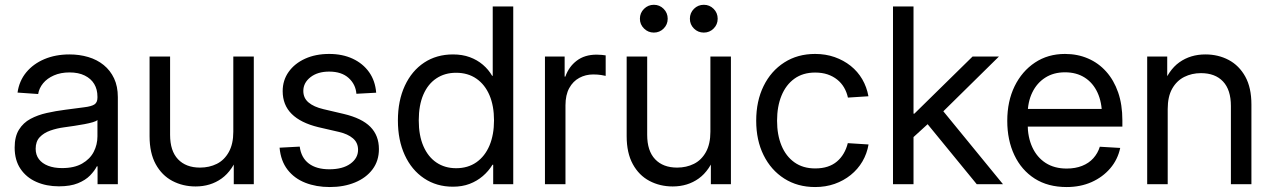

<svg xmlns="http://www.w3.org/2000/svg" viewBox="-20 -754 5208 786"><path d="M221.2 8.8Q169.9 8.8 128.9 -9.3Q87.9 -27.3 64 -62.7Q40 -98.1 40 -149.9Q40 -194.8 57.6 -223.1Q75.2 -251.5 104.7 -267.3Q134.3 -283.2 171.4 -291.5Q208.5 -299.8 247.1 -304.7Q295.9 -311.5 325 -314.9Q354 -318.4 366.5 -326.4Q378.9 -334.5 378.9 -354V-358.4Q378.9 -388.2 365.7 -410.2Q352.5 -432.1 326.9 -444.8Q301.3 -457.5 264.6 -457.5Q228.5 -457.5 200.7 -445.3Q172.9 -433.1 156.5 -413.1Q140.1 -393.1 136.2 -369.1L51.8 -375Q58.6 -422.9 87.4 -457.8Q116.2 -492.7 161.9 -512Q207.5 -531.2 264.2 -531.2Q305.2 -531.2 341.3 -520.5Q377.4 -509.8 404.5 -487.8Q431.6 -465.8 447 -433.1Q462.4 -400.4 462.4 -356.4V0H379.4V-73.2H376.5Q367.2 -54.7 348.6 -35.6Q330.1 -16.6 299.1 -3.9Q268.1 8.8 221.2 8.8ZM233.9 -65.9Q284.2 -65.9 316.4 -84.5Q348.6 -103 363.8 -132.6Q378.9 -162.1 378.9 -195.8V-262.7Q374 -257.8 359.9 -253.7Q345.7 -249.5 325.9 -245.8Q306.2 -242.2 284.4 -238.8Q262.7 -235.4 243.2 -232.9Q212.9 -229 186 -219.5Q159.2 -210 142.6 -192.4Q126 -174.8 126 -145Q126 -120.1 139.2 -102.5Q152.3 -85 176.8 -75.4Q201.2 -65.9 233.9 -65.9Z M780.8 9.3Q728.5 9.3 685.5 -13.4Q642.6 -36.1 617.4 -82Q592.3 -127.9 592.3 -196.3V-522.5H676.3V-202.1Q676.3 -136.2 708.7 -102.1Q741.2 -67.9 798.8 -67.9Q836.9 -67.9 867.7 -83.3Q898.4 -98.6 916.7 -131.6Q935.1 -164.6 935.1 -214.8V-522.5H1019V0H937V-126.5H958Q932.6 -55.7 887.2 -23.2Q841.8 9.3 780.8 9.3Z M1330.1 11.7Q1274.4 11.7 1229.7 -5.9Q1185.1 -23.4 1157.2 -59.3Q1129.4 -95.2 1124.5 -149.4L1207 -153.8Q1212.9 -108.4 1244.1 -84.7Q1275.4 -61 1328.1 -61Q1382.8 -61 1414.3 -83.7Q1445.8 -106.4 1445.8 -140.6Q1445.8 -169.9 1424.8 -187.7Q1403.8 -205.6 1367.7 -213.9L1283.2 -233.4Q1210.9 -251 1174.1 -287.6Q1137.2 -324.2 1137.2 -380.9Q1137.2 -425.3 1161.6 -459.7Q1186 -494.1 1229 -513.7Q1272 -533.2 1327.6 -533.2Q1381.8 -533.2 1423.8 -513.7Q1465.8 -494.1 1491 -458.7Q1516.1 -423.3 1520 -374.5L1439 -370.1Q1436 -408.7 1407.2 -434.8Q1378.4 -460.9 1327.6 -460.9Q1280.3 -460.9 1251 -438Q1221.7 -415 1221.7 -381.8Q1221.7 -352.5 1243.2 -334.5Q1264.6 -316.4 1304.2 -307.1L1387.2 -287.6Q1461.4 -270 1496.3 -234.6Q1531.2 -199.2 1531.2 -143.6Q1531.2 -95.7 1505.1 -60.8Q1479 -25.9 1433.3 -7.1Q1387.7 11.7 1330.1 11.7Z M1834 10.3Q1767.1 10.3 1716.1 -23.9Q1665 -58.1 1637 -119.1Q1608.9 -180.2 1608.9 -260.7Q1608.9 -341.8 1637.2 -402.8Q1665.5 -463.9 1716.3 -497.6Q1767.1 -531.2 1834.5 -531.2Q1872.6 -531.2 1903.1 -520Q1933.6 -508.8 1956.8 -489Q1980 -469.2 1994.6 -443.8H1997.1V-727.5H2081.1V0H1999V-79.6H1996.1Q1980 -53.2 1956.3 -33Q1932.6 -12.7 1902.3 -1.2Q1872.1 10.3 1834 10.3ZM1847.2 -65.4Q1895.5 -65.4 1930.4 -89.8Q1965.3 -114.3 1983.9 -158.4Q2002.4 -202.6 2002.4 -261.2Q2002.4 -320.3 1983.9 -364Q1965.3 -407.7 1930.4 -431.9Q1895.5 -456.1 1847.2 -456.1Q1800.8 -456.1 1766.4 -433.1Q1731.9 -410.2 1713.1 -366.7Q1694.3 -323.2 1694.3 -261.2Q1694.3 -199.2 1713.4 -155.5Q1732.4 -111.8 1766.8 -88.6Q1801.3 -65.4 1847.2 -65.4Z M2210.9 0V-522.5H2291.5V-440.4H2294.4Q2308.6 -481 2341.1 -505.6Q2373.5 -530.3 2422.4 -530.3Q2433.1 -530.3 2443.4 -529.3Q2453.6 -528.3 2459.5 -527.3V-443.4Q2454.6 -444.8 2440.4 -447Q2426.3 -449.2 2408.2 -449.2Q2377.4 -449.2 2351.6 -435.3Q2325.7 -421.4 2310.3 -393.3Q2294.9 -365.2 2294.9 -322.8V0Z M2733.9 9.3Q2681.6 9.3 2638.7 -13.4Q2595.7 -36.1 2570.6 -82Q2545.4 -127.9 2545.4 -196.3V-522.5H2629.4V-202.1Q2629.4 -136.2 2661.9 -102.1Q2694.3 -67.9 2752 -67.9Q2790 -67.9 2820.8 -83.3Q2851.6 -98.6 2869.9 -131.6Q2888.2 -164.6 2888.2 -214.8V-522.5H2972.2V0H2890.1V-126.5H2911.1Q2885.7 -55.7 2840.3 -23.2Q2794.9 9.3 2733.9 9.3ZM2861.3 -620.6Q2837.4 -620.6 2820.8 -637.2Q2804.2 -653.8 2804.2 -677.2Q2804.2 -701.2 2820.8 -717.8Q2837.4 -734.4 2861.3 -734.4Q2884.8 -734.4 2901.4 -717.8Q2918 -701.2 2918 -677.2Q2918 -653.8 2901.4 -637.2Q2884.8 -620.6 2861.3 -620.6ZM2656.7 -620.6Q2633.3 -620.6 2616.5 -637.2Q2599.6 -653.8 2599.6 -677.2Q2599.6 -701.2 2616.5 -717.8Q2633.3 -734.4 2656.7 -734.4Q2680.2 -734.4 2696.8 -717.8Q2713.4 -701.2 2713.4 -677.2Q2713.4 -653.8 2696.8 -637.2Q2680.2 -620.6 2656.7 -620.6Z M3316.9 11.7Q3245.1 11.7 3190.7 -22.9Q3136.2 -57.6 3106 -118.7Q3075.7 -179.7 3075.7 -259.8Q3075.7 -340.3 3106 -401.9Q3136.2 -463.4 3190.7 -498.3Q3245.1 -533.2 3316.9 -533.2Q3359.9 -533.2 3396.7 -520.3Q3433.6 -507.3 3462.4 -484.4Q3491.2 -461.4 3509.8 -429.7Q3528.3 -397.9 3535.2 -359.9L3451.2 -354.5Q3446.3 -377 3435.3 -395.8Q3424.3 -414.6 3407.2 -428.2Q3390.1 -441.9 3367.7 -449.5Q3345.2 -457 3316.9 -457Q3267.1 -457 3232.2 -431.9Q3197.3 -406.7 3179.2 -362.3Q3161.1 -317.9 3161.1 -259.8Q3161.1 -202.1 3179.2 -158.2Q3197.3 -114.3 3232.2 -89.4Q3267.1 -64.5 3316.9 -64.5Q3345.7 -64.5 3367.9 -71.8Q3390.1 -79.1 3406.2 -92.8Q3422.4 -106.4 3433.6 -125.5Q3444.8 -144.5 3450.7 -168L3535.6 -162.6Q3529.3 -125 3510.5 -93Q3491.7 -61 3462.6 -37.6Q3433.6 -14.2 3396.7 -1.2Q3359.9 11.7 3316.9 11.7Z M3714.4 -188V-288.6H3723.1L3961.4 -522.5H4069.3L3817.9 -274.9H3809.6ZM3635.7 0V-727.5H3719.7V0ZM3978.5 0 3769 -255.9 3828.6 -314.5 4085.9 0Z M4346.7 11.7Q4270 11.7 4215.8 -22.9Q4161.6 -57.6 4132.6 -118.9Q4103.5 -180.2 4103.5 -259.3Q4103.5 -339.4 4133.5 -400.9Q4163.6 -462.4 4216.8 -497.8Q4270 -533.2 4339.8 -533.2Q4391.1 -533.2 4434.1 -514.6Q4477.1 -496.1 4508.5 -460.9Q4540 -425.8 4557.4 -375.7Q4574.7 -325.7 4574.7 -261.7V-235.8H4150.9V-308.1H4528.3L4491.2 -282.2Q4491.2 -335.4 4472.9 -375Q4454.6 -414.6 4420.7 -436.3Q4386.7 -458 4339.8 -458Q4293 -458 4258.8 -436Q4224.6 -414.1 4205.8 -375.2Q4187 -336.4 4187 -285.6V-247.1Q4187 -192.4 4206.1 -151.1Q4225.1 -109.9 4260.7 -86.9Q4296.4 -64 4346.7 -64Q4382.3 -64 4409.9 -75Q4437.5 -85.9 4455.8 -106.2Q4474.1 -126.5 4482.4 -153.3L4565.9 -148.4Q4555.7 -100.6 4524.9 -64.7Q4494.1 -28.8 4448.5 -8.5Q4402.8 11.7 4346.7 11.7Z M4760.3 -307.6V0H4676.3V-522.5H4758.3V-395.5H4737.3Q4762.7 -466.8 4808.1 -499Q4853.5 -531.2 4914.6 -531.2Q4967.3 -531.2 5010 -508.5Q5052.7 -485.8 5077.9 -440.4Q5103 -395 5103 -326.2V0H5019V-319.8Q5019 -386.2 4986.8 -420.4Q4954.6 -454.6 4896.5 -454.6Q4858.9 -454.6 4827.9 -439Q4796.9 -423.3 4778.6 -390.9Q4760.3 -358.4 4760.3 -307.6Z"/></svg>

Font: Inter 28pt
Style: Regular
Weight: 400
Designer: Rasmus Andersson
Foundry: rsms
Version: Version 4.001;git-66647c0bb